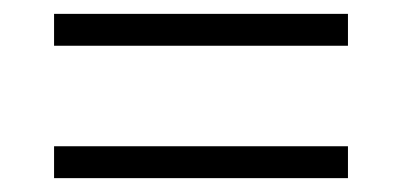

<svg xmlns="http://www.w3.org/2000/svg" viewBox="-20 -444 580 277"><path d="M58 -378V-424H482V-378ZM58 -187V-233H482V-187Z"/></svg>

Font: IBM Plex Sans Cond Light
Style: Regular
Weight: 300
Width: 3
Designer: Mike Abbink, Paul van der Laan, Pieter van Rosmalen
Foundry: Bold Monday
Version: Version 1.3